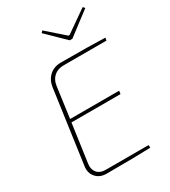

<svg xmlns="http://www.w3.org/2000/svg" viewBox="-217 -1009 982 1112"><g transform="rotate(-30 274.0 -452.5)"><path d="M360 -776 240 -893 251 -905 367 -803H375L521 -905L532 -893L378 -776ZM543 -668H257Q217 -668 192 -645.5Q167 -623 162 -585L134 -380H462L459 -359H131L95 -103Q90 -67 109 -44.5Q128 -22 164 -22H452L453 -4Q354 0 159 0Q114 0 88.5 -29.5Q63 -59 70 -103L138 -589Q144 -634 174 -662Q204 -690 252 -690Q449 -690 547 -686Z"/></g></svg>

Font: Exo 2.0 Thin
Style: Italic
Weight: 250
Italic angle: -8°
Designer: Natanael Gama
Version: Version 1.001;PS 001.001;hotconv 1.0.70;makeotf.lib2.5.58329